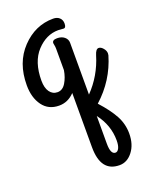

<svg xmlns="http://www.w3.org/2000/svg" viewBox="-149 -471 754 962"><g transform="rotate(-20 227.5 10.0)"><path d="M137 28Q80 28 49 -14.5Q18 -57 18 -123Q18 -243 89 -317.5Q160 -392 256 -392Q277 -392 289.5 -380.5Q302 -369 302 -350Q302 -327 289 -327Q285 -327 275 -328Q265 -329 260 -329Q196 -329 145.5 -274.5Q95 -220 95 -120Q95 -81 110.5 -59.5Q126 -38 152 -38Q179 -38 196 -66Q213 -94 219 -131V-244Q219 -255 217 -264.5Q215 -274 215 -276Q215 -293 241 -293Q265 -293 280 -280.5Q295 -268 295 -249V27Q366 -46 396 -146Q405 -176 420 -176Q432 -176 443.5 -162.5Q455 -149 455 -135Q455 -129 454 -125Q418 -2 321 85Q370 139 394 183.5Q418 228 418 279Q418 337 389 374.5Q360 412 319 412Q219 412 219 280V-9Q184 28 137 28ZM347 290Q347 209 295 141V289Q295 346 321 346Q332 346 339.5 331.5Q347 317 347 290Z"/></g></svg>

Font: Grand Hotel
Style: Regular
Weight: 400
Designer: Brian J. Bonislawsky & Jim Lyles for Astigmatic (AOETI)
Foundry: Astigmatic (AOETI)
Version: Version 001.000